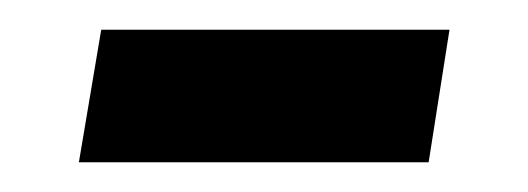

<svg xmlns="http://www.w3.org/2000/svg" viewBox="-20 -294 355 129"><path d="M33 -185 48 -274H282L268 -185Z"/></svg>

Font: Buenard
Style: Bold
Weight: 700
Foundry: FontFuror
Version: Version 1.002 2011